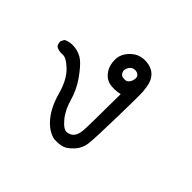

<svg xmlns="http://www.w3.org/2000/svg" viewBox="-118 -381 735 735"><g transform="rotate(45 250.0 -13.0)"><path d="M253 217Q217 209 187.5 173.5Q158 138 142 80Q126 22 95.5 -7.5Q65 -37 46 -35Q27 -33 12 -42Q4 -51 5 -65L12 -79Q32 -91 62 -87Q89 -83 108.5 -67Q128 -51 154 -14Q180 23 192 66Q204 109 228 137.5Q252 166 269 164Q286 162 296 150Q306 138 308 113Q310 88 311 -85Q289 -80 267 -81.5Q245 -83 230 -96Q215 -109 208 -127.5Q201 -146 202.5 -169.5Q204 -193 222.5 -213.5Q241 -234 262.5 -239.5Q284 -245 305 -240.5Q326 -236 339 -223.5Q352 -211 357.5 -193Q363 -175 364.5 -152Q366 -129 363.5 -13.5Q361 102 357.5 133.5Q354 165 332 188Q310 211 291.5 214.5Q273 218 253 217ZM291 -136Q304 -143 308 -160Q312 -177 302 -184Q292 -191 280 -189Q268 -187 260 -174Q252 -161 257 -149.5Q262 -138 271.5 -136Q281 -134 291 -136Z"/></g></svg>

Font: NaniFont Regular
Style: Regular
Weight: 400
Designer: Nanigashitei
Version: Version 1.036